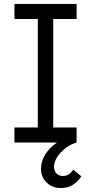

<svg xmlns="http://www.w3.org/2000/svg" viewBox="-20 -720 460 970"><path d="M53 -76H171V-624H53V-700H367V-624H249V-76H367V0Q320 14 286.5 51Q253 88 253 123Q253 144 265.5 156.5Q278 169 297 169Q330 169 350 137L391 171Q373 198 348 214Q323 230 286 230Q244 230 215.5 202Q187 174 187 133Q187 96 208.5 61Q230 26 268 0H53Z"/></svg>

Font: Lexend HM
Style: Regular
Weight: 400
Designer: Bonnie Shaver-Troup, Thomas Jockin, Octavio Pardo
Foundry: Lexend
Version: Version 1.091